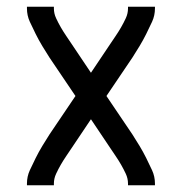

<svg xmlns="http://www.w3.org/2000/svg" viewBox="-20 -550 540 570"><path d="M60 0V-5Q60 -26 68.5 -44.5Q77 -63 86 -81Q95 -99 105.5 -116.5Q116 -134 127 -151L204 -265L127 -379Q116 -396 105.5 -413.5Q95 -431 86 -449Q77 -467 68.5 -485.5Q60 -504 60 -525V-530H140V-525Q140 -510 146.5 -496Q153 -482 160.5 -469Q168 -456 176.5 -443.5Q185 -431 193 -419L250 -334L307 -419Q315 -431 323.5 -443.5Q332 -456 339.5 -469Q347 -482 353.5 -496Q360 -510 360 -525V-530H440V-525Q440 -504 431.5 -485.5Q423 -467 414 -449Q405 -431 394.5 -413.5Q384 -396 373 -379L296 -265L373 -151Q384 -134 394.5 -116.5Q405 -99 414 -81Q423 -63 431.5 -44.5Q440 -26 440 -5V0H360V-5Q360 -20 353.5 -34Q347 -48 339.5 -61Q332 -74 323.5 -86.5Q315 -99 307 -111L250 -196L193 -111Q185 -99 176.5 -86.5Q168 -74 160.5 -61Q153 -48 146.5 -34Q140 -20 140 -5V0Z"/></svg>

Font: Iosevka SS01
Style: Regular
Weight: 400
Monospace: yes
Designer: Belleve Invis
Foundry: Belleve Invis
Version: 2.3.3; ttfautohint (v1.8.3)